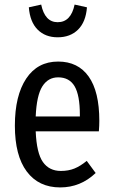

<svg xmlns="http://www.w3.org/2000/svg" viewBox="-20 -807 494 839"><path d="M412 -233H136Q140 -138 167.5 -99Q195 -60 246 -60Q279 -60 305 -70.5Q331 -81 359 -104L398 -51Q332 12 243 12Q149 12 97 -57.5Q45 -127 45 -258Q45 -389 94.5 -463.5Q144 -538 234 -538Q321 -538 367.5 -472.5Q414 -407 414 -279Q414 -257 412 -233ZM329 -305Q329 -391 306 -430Q283 -469 234 -469Q190 -469 165 -429.5Q140 -390 136 -298H329ZM106 -775 160 -787Q176 -710 232 -710Q290 -710 306 -787L360 -775Q355 -711 321 -677.5Q287 -644 232 -644Q178 -644 144.5 -677.5Q111 -711 106 -775Z"/></svg>

Font: Fira Sans Compressed
Style: Regular
Weight: 400
Width: 1
Designer: bBox Type GmbH & Carrois Corporate GbR & Edenspiekermann AG
Foundry: bBox Type GmbH & Carrois Corporate GbR & Edenspiekermann AG
Version: Version 4.301